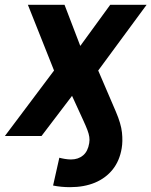

<svg xmlns="http://www.w3.org/2000/svg" viewBox="-45 -566 630 799"><path d="M246.2 212.9Q228.4 212.9 210.5 211.2Q192.7 209.5 175.9 206.1L201.9 90.4Q211 93 224.7 95.3Q238.4 97.6 250.4 97.6Q280.5 97.6 300.7 80.7Q320.8 63.8 326.3 29.6Q328.5 16.2 326.6 3.7Q324.8 -8.9 318.6 -25.3Q312.4 -41.6 301.2 -65.9L254.8 -167.1L127.7 0H-24.7L179.9 -272.5L71.1 -545.9H223.6L289.1 -374.9L413.6 -545.9H565L363.7 -272.5L437.1 -101.5Q458.8 -51 462.6 -14.2Q466.4 22.7 461.4 51.2Q452.8 103 424.1 139.1Q395.3 175.2 350.2 194.1Q305.1 212.9 246.2 212.9Z"/></svg>

Font: Inter Variable
Style: Italic
Weight: 400
Italic angle: -9.39999°
Designer: Rasmus Andersson
Foundry: rsms
Version: Version 4.001;git-9221beed3